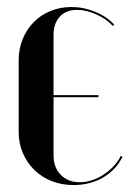

<svg xmlns="http://www.w3.org/2000/svg" viewBox="-20 -524 373 553"><path d="M33.8 -350.5V-144.5Q33.8 -111 45.8 -83.1Q57.8 -55.2 78.8 -34.6Q99.8 -14 128.6 -2.5Q157.5 9 191.8 9Q239.2 9 276.6 -12.6Q314 -34.2 332.8 -72.5L327.8 -74.8Q320 -59 307 -45.1Q294 -31.2 278.1 -20.9Q262.2 -10.5 244.8 -4.9Q227.2 0.8 209.8 0.8Q175.8 0.8 155 -20.4Q134.2 -41.5 134.2 -76.8V-422.2Q134.2 -456.8 152.2 -476.1Q170.2 -495.5 201.8 -495.5Q228.2 -495.5 257.5 -482.5Q286.8 -469.5 305 -449.2L309 -453.2Q286.8 -476.8 253.9 -490.2Q221 -503.8 185.8 -503.8Q153 -503.8 125.1 -492.2Q97.2 -480.8 77 -460.1Q56.8 -439.5 45.2 -411.2Q33.8 -383 33.8 -350.5ZM263.5 -244V-250H113.5V-244Z"/></svg>

Font: Moniqa Black
Style: Regular
Weight: 900
Designer: Rajesh Rajput
Foundry: Rajesh Rajput
Version: Version 1.000